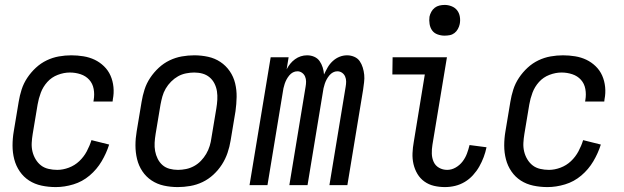

<svg xmlns="http://www.w3.org/2000/svg" viewBox="-20 -753 2540 781"><path d="M207 8Q177 8 149 2Q121 -4 98.5 -18.5Q76 -33 60.5 -55.5Q45 -78 38 -105Q31 -132 31 -161Q31 -190 36 -219L56 -339Q60 -364 68 -389Q76 -414 91 -436.5Q106 -459 126 -477.5Q146 -496 170 -507.5Q194 -519 219.5 -523.5Q245 -528 270 -528Q295 -528 319.5 -524Q344 -520 365 -510Q386 -500 403 -483.5Q420 -467 429.5 -445.5Q439 -424 441.5 -399Q444 -374 439 -349L438 -340H360L361 -346Q365 -369 361 -391Q357 -413 343 -428.5Q329 -444 308 -451Q287 -458 264 -458Q240 -458 215 -448.5Q190 -439 172.5 -419.5Q155 -400 146 -376Q137 -352 133 -328L113 -208Q110 -190 109 -172Q108 -154 112 -137Q116 -120 125 -105Q134 -90 147 -80Q160 -70 177.5 -66Q195 -62 213 -62Q236 -62 260 -71Q284 -80 302.5 -97.5Q321 -115 333 -137.5Q345 -160 352 -183L424 -165Q413 -130 393.5 -97Q374 -64 344.5 -39Q315 -14 278.5 -3Q242 8 207 8Z M703 8Q674 8 646.5 2Q619 -4 596.5 -19Q574 -34 559 -56.5Q544 -79 537.5 -106Q531 -133 531 -161.5Q531 -190 536 -219L556 -339Q560 -364 568 -389Q576 -414 591 -436.5Q606 -459 626 -477.5Q646 -496 670 -507.5Q694 -519 719.5 -523.5Q745 -528 770 -528Q799 -528 826.5 -522Q854 -516 876.5 -501Q899 -486 914.5 -463.5Q930 -441 936.5 -414Q943 -387 942.5 -358.5Q942 -330 938 -301L918 -181Q914 -156 905.5 -131Q897 -106 882.5 -83.5Q868 -61 848 -42.5Q828 -24 804 -12.5Q780 -1 754 3.5Q728 8 703 8ZM704 -62Q720 -62 737 -65.5Q754 -69 769.5 -77.5Q785 -86 797.5 -99Q810 -112 819 -127.5Q828 -143 833 -159.5Q838 -176 840 -192L860 -312Q863 -330 864 -347.5Q865 -365 862.5 -381.5Q860 -398 852.5 -413Q845 -428 832.5 -438.5Q820 -449 804 -453.5Q788 -458 770 -458Q754 -458 736.5 -454.5Q719 -451 704 -442.5Q689 -434 676 -421Q663 -408 654 -392.5Q645 -377 640.5 -360.5Q636 -344 633 -328L613 -208Q610 -190 609 -172.5Q608 -155 611 -138.5Q614 -122 621.5 -107Q629 -92 641 -81.5Q653 -71 669.5 -66.5Q686 -62 704 -62Z M995 0 1081 -520H1154L1146 -471Q1152 -483 1160.5 -493.5Q1169 -504 1180 -512Q1191 -520 1203.5 -524Q1216 -528 1229 -528Q1245 -528 1258.5 -522Q1272 -516 1280 -504.5Q1288 -493 1292.5 -479Q1297 -465 1298 -450Q1305 -465 1313 -479Q1321 -493 1333.5 -504.5Q1346 -516 1361 -522Q1376 -528 1392 -528Q1407 -528 1421 -522Q1435 -516 1443 -504.5Q1451 -493 1455.5 -478.5Q1460 -464 1461.5 -449Q1463 -434 1461 -418.5Q1459 -403 1457 -388L1393 0H1320L1386 -400Q1388 -411 1388 -421.5Q1388 -432 1384 -441.5Q1380 -451 1371.5 -457Q1363 -463 1352 -463Q1343 -463 1334.5 -458.5Q1326 -454 1319.5 -446Q1313 -438 1308.5 -429.5Q1304 -421 1301 -412Q1298 -403 1296 -394Q1294 -385 1293 -376L1231 0H1157L1223 -400Q1225 -411 1225 -421.5Q1225 -432 1221 -441.5Q1217 -451 1208.5 -457Q1200 -463 1190 -463Q1180 -463 1171.5 -458.5Q1163 -454 1156.5 -446Q1150 -438 1145.5 -429.5Q1141 -421 1138 -412Q1135 -403 1133 -394Q1131 -385 1130 -376L1068 0Z M1790 8Q1767 8 1745.5 3Q1724 -2 1706.5 -14.5Q1689 -27 1678 -45.5Q1667 -64 1662 -85.5Q1657 -107 1658 -130Q1659 -153 1663 -175L1708 -450H1576L1577 -520H1798L1739 -164Q1736 -146 1736.5 -128Q1737 -110 1744 -94.5Q1751 -79 1766 -70.5Q1781 -62 1799 -62Q1817 -62 1833.5 -71.5Q1850 -81 1861.5 -96Q1873 -111 1879.5 -128.5Q1886 -146 1890 -163L1959 -154Q1955 -134 1947.5 -114Q1940 -94 1929.5 -75.5Q1919 -57 1904 -40.5Q1889 -24 1870.5 -13Q1852 -2 1831.5 3Q1811 8 1790 8ZM1788 -608Q1774 -608 1760 -613Q1746 -618 1738 -629Q1730 -640 1727.5 -655Q1725 -670 1727 -685Q1729 -695 1734.5 -705Q1740 -715 1748.5 -721.5Q1757 -728 1767.5 -730.5Q1778 -733 1789 -733Q1803 -733 1817 -727.5Q1831 -722 1839.5 -711Q1848 -700 1850.5 -685Q1853 -670 1850 -655Q1848 -645 1842.5 -635Q1837 -625 1828.5 -618.5Q1820 -612 1809.5 -610Q1799 -608 1788 -608Z M2207 8Q2177 8 2149 2Q2121 -4 2098.5 -18.5Q2076 -33 2060.5 -55.5Q2045 -78 2038 -105Q2031 -132 2031 -161Q2031 -190 2036 -219L2056 -339Q2060 -364 2068 -389Q2076 -414 2091 -436.5Q2106 -459 2126 -477.5Q2146 -496 2170 -507.5Q2194 -519 2219.5 -523.5Q2245 -528 2270 -528Q2295 -528 2319.5 -524Q2344 -520 2365 -510Q2386 -500 2403 -483.5Q2420 -467 2429.5 -445.5Q2439 -424 2441.5 -399Q2444 -374 2439 -349L2438 -340H2360L2361 -346Q2365 -369 2361 -391Q2357 -413 2343 -428.5Q2329 -444 2308 -451Q2287 -458 2264 -458Q2240 -458 2215 -448.5Q2190 -439 2172.5 -419.5Q2155 -400 2146 -376Q2137 -352 2133 -328L2113 -208Q2110 -190 2109 -172Q2108 -154 2112 -137Q2116 -120 2125 -105Q2134 -90 2147 -80Q2160 -70 2177.5 -66Q2195 -62 2213 -62Q2236 -62 2260 -71Q2284 -80 2302.5 -97.5Q2321 -115 2333 -137.5Q2345 -160 2352 -183L2424 -165Q2413 -130 2393.5 -97Q2374 -64 2344.5 -39Q2315 -14 2278.5 -3Q2242 8 2207 8Z"/></svg>

Font: Iosevka Term Curly
Style: Italic
Weight: 400
Italic angle: -9°
Designer: Belleve Invis
Foundry: Belleve Invis
Version: Version 32.3.0